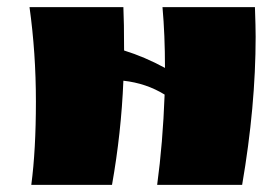

<svg xmlns="http://www.w3.org/2000/svg" viewBox="-20 -520 780 540"><path d="M699 -417Q699 -221 661 0H422Q438 -118 443 -254Q391 -286 327 -293Q321 -146 295 0H68Q81 -98 81 -234.5Q81 -371 63 -500H327Q329 -459 329 -378Q387 -360 444 -329Q444 -422 437 -500H697Q699 -444 699 -417Z"/></svg>

Font: Ruslan Display
Style: Regular
Weight: 400
Version: Version 1.000